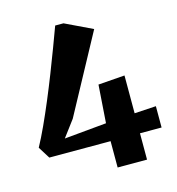

<svg xmlns="http://www.w3.org/2000/svg" viewBox="-111 -845 866 940"><g transform="rotate(-15 322.5 -375.0)"><path d="M369.5 0V-133.5H59L21.5 -193.5Q44.5 -235.5 69.5 -290Q94.5 -344.5 120 -405.2Q145.5 -466 169.8 -528Q194 -590 215.5 -647Q237 -704 254 -750.5H296L434 -684.5L219 -287.5L156.5 -204L370.5 -224L384 -416.5L518.5 -426.5V-235L628 -241.5V-133.5H518.5V0Z"/></g></svg>

Font: Merriweather 36pt Black
Style: Regular
Weight: 900
Version: Version 2.100